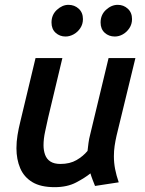

<svg xmlns="http://www.w3.org/2000/svg" viewBox="-20 -762 600 794"><path d="M206 12Q148 12 113.5 -9Q79 -30 63.5 -66.5Q48 -103 48 -149Q48 -176 52.5 -203.5Q57 -231 64 -259L127 -522H238L179 -275Q173 -247 166.5 -217.5Q160 -188 160 -161Q160 -140 166.5 -122Q173 -104 188.5 -94Q204 -84 230 -84Q269 -84 296.5 -100Q324 -116 342 -138Q344 -155 346 -171Q348 -187 353 -206L429 -522H540L462 -201Q457 -179 454 -158.5Q451 -138 451 -116Q451 -89 456 -63Q461 -37 471 -8L373 7Q369 -3 363 -18.5Q357 -34 354 -45Q332 -27 295 -7.5Q258 12 206 12ZM251 -611Q227 -611 210 -626.5Q193 -642 193 -669Q193 -701 215.5 -721.5Q238 -742 263 -742Q288 -742 305.5 -726Q323 -710 323 -683Q323 -662 312 -645.5Q301 -629 284.5 -620Q268 -611 251 -611ZM455 -611Q430 -611 413 -626.5Q396 -642 396 -669Q396 -701 418.5 -721.5Q441 -742 467 -742Q491 -742 508.5 -726Q526 -710 526 -683Q526 -662 515 -645.5Q504 -629 488 -620Q472 -611 455 -611Z"/></svg>

Font: Ubuntu Sans Mono Medium
Style: Italic
Weight: 500
Italic angle: -13.5°
Monospace: yes
Designer: Dalton Maag Ltd
Foundry: Dalton Maag Ltd
Version: Version 1.006